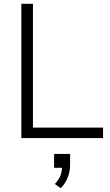

<svg xmlns="http://www.w3.org/2000/svg" viewBox="-20 -725 575 1008"><path d="M92 0V-705H153V-55H521V0ZM299 263 268 241Q291 216 298.5 194Q306 172 306 148L324 156H264V83H348V140Q348 176 335.5 207Q323 238 299 263Z"/></svg>

Font: Nunito Sans 12pt ExtraLight 12pt Light
Style: Regular
Weight: 300
Version: Version 3.101;gftools[0.9.27]